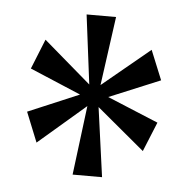

<svg xmlns="http://www.w3.org/2000/svg" viewBox="-38 -797 452 461"><g transform="rotate(5 188.0 -567.0)"><path d="M153 -374 174 -541 60 -443 31 -515 154 -567 31 -619 60 -691 174 -593 153 -760H224L201 -594L316 -689L345 -618L222 -567L345 -516L316 -445L201 -541L224 -374Z"/></g></svg>

Font: Noto Serif Ethiopic ExtraCondensed
Style: Regular
Weight: 400
Width: 2
Designer: Monotype Design Team
Foundry: Monotype Imaging Inc.
Version: Version 2.102; ttfautohint (v1.8.4.7-5d5b)